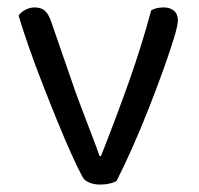

<svg xmlns="http://www.w3.org/2000/svg" viewBox="-20 -491 535 517"><path d="M421 -471Q438 -471 448.5 -462Q459 -453 459 -436Q459 -423 448 -387Q437 -351 419 -301Q401 -251 379.5 -196.5Q358 -142 335.5 -91.5Q313 -41 294 -4Q289 0 276.5 3Q264 6 250 6Q233 6 220 0.5Q207 -5 202 -15Q191 -35 173.5 -73.5Q156 -112 136 -161Q116 -210 95.5 -262.5Q75 -315 58 -363.5Q41 -412 30 -449Q37 -459 49 -465Q61 -471 73 -471Q91 -471 101 -462Q111 -453 118 -432L180 -253Q188 -230 201 -196Q214 -162 227 -128Q240 -94 248 -71H252Q292 -172 327 -270.5Q362 -369 387 -463Q400 -471 421 -471Z"/></svg>

Font: Baloo Paaji 2
Style: Regular
Weight: 400
Designer: Shuchita Grover, Noopur Datye and Ek Type
Foundry: Ek Type
Version: Version 1.700